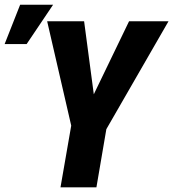

<svg xmlns="http://www.w3.org/2000/svg" viewBox="-72 -802 742 822"><path d="M288.1 -710.9 329.6 -398.4 480.5 -710.9H649.4L383.3 -249L340.8 0H187L232.9 -264.2L129.9 -710.9ZM-52.2 -613.3 14.2 -781.7H155.3L42 -613.3Z"/></svg>

Font: Roboto Condensed ExtraBold
Style: Italic
Weight: 800
Italic angle: -12°
Designer: Christian Robertson
Foundry: Google
Version: Version 3.008; 2023